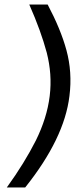

<svg xmlns="http://www.w3.org/2000/svg" viewBox="-20 -699 371 846"><path d="M286 -276C295 -347 290 -414 273 -477C256 -540 228 -607 190 -679H109C144 -600 169 -530 186 -467C202 -404 207 -341 199 -276C191 -210 170 -145 138 -80C105 -15 63 54 10 127H91C206 -17 271 -151 286 -276Z"/></svg>

Font: Gamestation Text
Style: Italic
Weight: 400
Designer: Jonas Hecksher
Foundry: Jonas Hecksher, Playtypeª, e-types AS
Version: Version 1.003